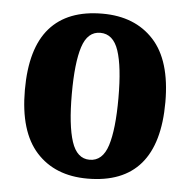

<svg xmlns="http://www.w3.org/2000/svg" viewBox="-45 -594 642 648"><g transform="rotate(5 276.0 -269.5)"><path d="M274 10Q164 10 101 -59.5Q38 -129 38 -270Q38 -411 98.5 -480Q159 -549 277 -549Q387 -549 450.5 -480Q514 -411 514 -270Q514 10 274 10ZM276 -54Q320 -54 337.5 -109Q355 -164 355 -270Q355 -376 337 -430Q319 -484 275 -484Q232 -484 214.5 -430Q197 -376 197 -270Q197 -164 215 -109Q233 -54 276 -54Z"/></g></svg>

Font: Noto Serif Bengali Condensed ExtraBold
Style: Regular
Weight: 800
Width: 3
Designer: Juan Bruce, Universal Thirst, Indian Type Foundry and the Monotype Design Team.
Foundry: Monotype Imaging Inc.
Version: Version 2.003; ttfautohint (v1.8.4.7-5d5b)